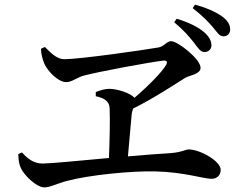

<svg xmlns="http://www.w3.org/2000/svg" viewBox="-20 -834 1040 830"><path d="M864 -609C880 -609 894 -620 894 -638C894 -658 884 -676 861 -696C835 -718 794 -738 744 -753L733 -738C776 -702 799 -674 819 -649C837 -625 847 -609 864 -609ZM946 -677C966 -677 975 -692 975 -707C975 -729 962 -748 936 -766C909 -784 874 -800 823 -814L813 -799C856 -765 878 -742 899 -718C919 -694 928 -677 946 -677ZM172 -24C198 -24 226 -41 270 -52C362 -77 549 -96 653 -93C776 -90 861 -61 894 -61C919 -61 934 -77 934 -100C934 -138 844 -188 796 -188C781 -188 768 -176 717 -172C667 -169 601 -164 533 -158L549 -337C550 -349 553 -358 556 -365C654 -414 734 -469 780 -497C796 -508 847 -512 847 -541C847 -579 748 -656 720 -656C700 -656 691 -634 666 -629C605 -618 324 -578 258 -578C226 -578 200 -605 174 -631L157 -623C158 -597 165 -575 172 -558C187 -525 232 -479 266 -479C290 -479 308 -496 338 -506C403 -524 637 -567 687 -572C701 -573 705 -567 699 -555C682 -524 624 -465 561 -411C544 -433 483 -450 453 -450C434 -450 411 -443 394 -436V-418C427 -411 453 -399 454 -365C456 -317 454 -225 451 -151C320 -139 196 -127 164 -127C127 -127 100 -147 75 -175L59 -168C60 -138 63 -122 71 -106C83 -79 136 -24 172 -24Z"/></svg>

Font: GenKiMin2 TW SB
Style: Regular
Weight: 600
Version: Version 2.100;PS 2.1;hotconv 16.6.51;makeotf.lib2.5.65220 DE